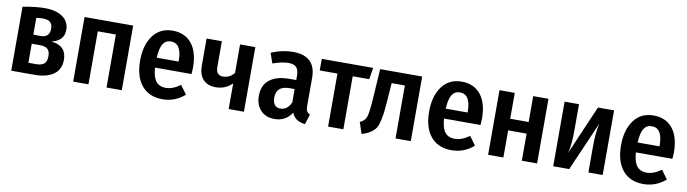

<svg xmlns="http://www.w3.org/2000/svg" viewBox="-30 -1038 5535 1548"><g transform="rotate(10 2737.5 -264.5)"><path d="M344 -288Q469 -275 469 -160Q469 -80 412 -40Q355 0 257 0H66V-524Q175 -544 246 -544Q339 -544 392.5 -506Q446 -468 446 -400Q446 -312 344 -288ZM245 -459Q227 -459 191 -455V-317H252Q324 -317 324 -389Q324 -426 304.5 -442.5Q285 -459 245 -459ZM256 -87Q297 -87 319 -104.5Q341 -122 341 -167Q341 -209 320.5 -226Q300 -243 257 -243H191V-87Z M846 0V-434H698V0H573V-529H971V0Z M1505 -277Q1505 -268 1502 -226H1203Q1209 -146 1237 -113Q1265 -80 1315 -80Q1373 -80 1435 -125L1487 -54Q1408 15 1306 15Q1195 15 1135 -58Q1075 -131 1075 -261Q1075 -389 1132.5 -466.5Q1190 -544 1293 -544Q1393 -544 1449 -475Q1505 -406 1505 -277ZM1382 -307V-313Q1382 -456 1294 -456Q1252 -456 1229.5 -421.5Q1207 -387 1203 -307Z M1846 -529H1971V0H1846V-210Q1791 -155 1712 -155Q1644 -155 1608 -195Q1572 -235 1572 -306V-529H1697V-319Q1697 -250 1754 -250Q1809 -250 1846 -295Z M2465 -133Q2465 -105 2473 -91.5Q2481 -78 2499 -70L2473 13Q2388 4 2364 -62Q2315 15 2222 15Q2151 15 2109 -30Q2067 -75 2067 -148Q2067 -234 2124 -279.5Q2181 -325 2289 -325H2342V-358Q2342 -408 2322 -429Q2302 -450 2257 -450Q2205 -450 2129 -423L2100 -506Q2191 -544 2277 -544Q2465 -544 2465 -365ZM2256 -76Q2311 -76 2342 -141V-251H2302Q2192 -251 2192 -157Q2192 -76 2256 -76Z M2936 -529 2920 -434H2785V0H2660V-434H2515V-529Z M2993 -529H3337V0H3212V-434H3104L3092 -271Q3087 -207 3081 -168Q3075 -129 3065 -96.5Q3055 -64 3038 -45.5Q3021 -27 2997 -13Q2973 1 2936 12L2905 -81Q2945 -99 2957 -132Q2969 -165 2977 -279Z M3871 -277Q3871 -268 3868 -226H3569Q3575 -146 3603 -113Q3631 -80 3681 -80Q3739 -80 3801 -125L3853 -54Q3774 15 3672 15Q3561 15 3501 -58Q3441 -131 3441 -261Q3441 -389 3498.5 -466.5Q3556 -544 3659 -544Q3759 -544 3815 -475Q3871 -406 3871 -277ZM3748 -307V-313Q3748 -456 3660 -456Q3618 -456 3595.5 -421.5Q3573 -387 3569 -307Z M4246 0V-222H4095V0H3970V-529H4095V-317H4246V-529H4371V0Z M4908 -529V0H4791V-215Q4791 -321 4809 -402L4634 0H4503V-529H4621V-314Q4621 -198 4603 -128L4776 -529Z M5442 -277Q5442 -268 5439 -226H5140Q5146 -146 5174 -113Q5202 -80 5252 -80Q5310 -80 5372 -125L5424 -54Q5345 15 5243 15Q5132 15 5072 -58Q5012 -131 5012 -261Q5012 -389 5069.5 -466.5Q5127 -544 5230 -544Q5330 -544 5386 -475Q5442 -406 5442 -277ZM5319 -307V-313Q5319 -456 5231 -456Q5189 -456 5166.5 -421.5Q5144 -387 5140 -307Z"/></g></svg>

Font: Fira Sans Condensed Medium
Style: Regular
Weight: 500
Width: 3
Designer: Carrois Corporate & Edenspiekermann AG
Foundry: Carrois Corporate GbR & Edenspiekermann AG
Version: Version 4.203;PS 004.203;hotconv 1.0.88;makeotf.lib2.5.64775